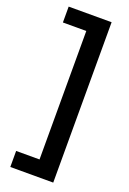

<svg xmlns="http://www.w3.org/2000/svg" viewBox="-179 -853 728 1080"><g transform="rotate(20 185.5 -313.0)"><path d="M291 -793V167H34V71H174V-698H34V-793Z"/></g></svg>

Font: Mona Sans ExtraLight SemiBold
Style: Regular
Weight: 600
Version: Version 2.000